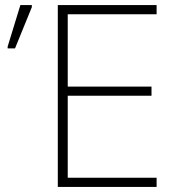

<svg xmlns="http://www.w3.org/2000/svg" viewBox="-20 -734 696 754"><path d="M595 0H207V-714H595V-678H246V-394H575V-358H246V-36H595ZM10 -544V-551L60 -714H105V-706L39 -544Z"/></svg>

Font: Noto Sans ExtraLight
Style: Regular
Weight: 200
Designer: Monotype Design Team
Foundry: Monotype Imaging Inc.
Version: Version 2.007